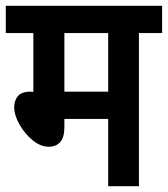

<svg xmlns="http://www.w3.org/2000/svg" viewBox="-20 -642 579 662"><path d="M459 -528V0H353V-232H202V-204Q202 -168 187.5 -152Q173 -136 148 -136Q120 -136 92.5 -158.5Q65 -181 47 -213Q29 -245 29 -273Q29 -295 41.5 -310.5Q54 -326 87 -326L95 -325V-528H0V-622H539V-528ZM353 -528H202V-326H353Z"/></svg>

Font: Noto Sans Condensed SemiBold
Style: Italic
Weight: 600
Width: 3
Italic angle: -12°
Designer: Monotype Design Team
Foundry: Monotype Imaging Inc.
Version: Version 2.013; ttfautohint (v1.8.4.7-5d5b)